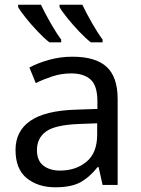

<svg xmlns="http://www.w3.org/2000/svg" viewBox="-20 -786 601 816"><path d="M288 -545Q386 -545 433 -502Q480 -459 480 -365V0H416L399 -76H395Q360 -32 321 -11Q282 10 215 10Q142 10 94 -28.5Q46 -67 46 -149Q46 -229 109 -272.5Q172 -316 303 -320L394 -323V-355Q394 -422 365 -448Q336 -474 283 -474Q241 -474 203 -461.5Q165 -449 132 -433L105 -499Q140 -518 188 -531.5Q236 -545 288 -545ZM393 -262 314 -259Q214 -255 175.5 -227Q137 -199 137 -148Q137 -103 164.5 -82Q192 -61 235 -61Q302 -61 347.5 -98.5Q393 -136 393 -214ZM330 -766Q346 -732 370.5 -689Q395 -646 416 -618V-606H366Q343 -624 316 -652.5Q289 -681 266 -709.5Q243 -738 233 -756V-766ZM154 -766Q170 -732 194.5 -689Q219 -646 240 -618V-606H190Q167 -624 140 -652.5Q113 -681 90 -709.5Q67 -738 57 -756V-766Z"/></svg>

Font: Noto Sans
Style: Regular
Weight: 400
Designer: Monotype Design Team
Foundry: Monotype Imaging Inc.
Version: Version 1.902